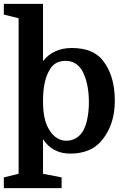

<svg xmlns="http://www.w3.org/2000/svg" viewBox="-22 -800 656 1000"><path d="M576 -275C576 -368 553 -436 512 -487C478 -529 425 -550 352 -550C288 -550 238 -527 202 -482V-780H-2V-724L75 -705V105L-2 124V180H299V124L202 105V-75C235 -25 282 0 344 0C414 0 468 -22 505 -65C549 -116 576 -184 576 -275ZM202 -274C202 -346 214 -400 237 -437C254 -468 282 -483 321 -483C356 -483 387 -466 407 -430C427 -393 441 -340 441 -267C441 -198 427 -143 408 -114C389 -85 361 -67 322 -67C293 -67 260 -83 237 -120C213 -156 202 -203 202 -274Z"/></svg>

Font: Domine
Style: Bold
Weight: 700
Designer: Pablo Impallari, Rodrigo Fuenzalida, Brenda Gallo
Foundry: Pablo Impallari, Rodrigo Fuenzalida, Brenda Gallo
Version: Version 2.000